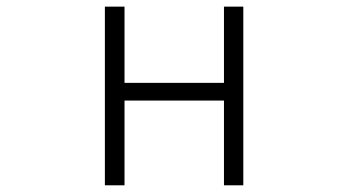

<svg xmlns="http://www.w3.org/2000/svg" viewBox="-20 -553 1040 573"><path d="M293 0V-533.2H351.6V-305.7H648.4V-533.2H706.1V0H648.4V-252.9H351.6V0Z"/></svg>

Font: Gen Shin Gothic Monospace Light
Style: Regular
Weight: 300
Designer: [Source Han Sans]
Ryoko NISHIZUKA  (kana & ideographs); Paul D. Hunt (Latin, Greek & Cyrillic); Wenlong ZHANG  (bopomofo
Version: Version 1.002.20150607